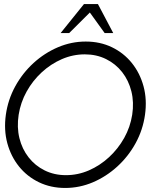

<svg xmlns="http://www.w3.org/2000/svg" viewBox="-20 -919 790 952"><path d="M303 13Q232 13 173.2 -15.2Q114.5 -43.5 74.2 -93.5Q34 -143.5 16.2 -209.2Q-1.5 -275 9 -350Q19.5 -425 55.5 -490.8Q91.5 -556.5 146.2 -606.5Q201 -656.5 267.5 -684.8Q334 -713 405 -713Q476.5 -713 535 -684.8Q593.5 -656.5 633.8 -606.5Q674 -556.5 691.8 -490.8Q709.5 -425 699 -350Q688.5 -275 652.5 -209.2Q616.5 -143.5 561.8 -93.5Q507 -43.5 440.8 -15.2Q374.5 13 303 13ZM307 -50.5Q366 -50.5 420.8 -74.2Q475.5 -98 520.5 -139.5Q565.5 -181 595.8 -235Q626 -289 635.5 -350Q645 -411.5 631.5 -465.8Q618 -520 585.8 -561.2Q553.5 -602.5 506 -626Q458.5 -649.5 400.5 -649.5Q341.5 -649.5 286.8 -625.8Q232 -602 187 -560.5Q142 -519 112 -465Q82 -411 72.5 -350Q63 -288.5 76.2 -234.2Q89.5 -180 121.8 -138.8Q154 -97.5 201.5 -74Q249 -50.5 307 -50.5ZM465.5 -899 541.5 -755H499L425.5 -857L323 -755H280.5L396.5 -899Z"/></svg>

Font: Urbanist Light
Style: Italic
Weight: 300
Italic angle: -8°
Designer: Corey Hu
Foundry: Corey Hu
Version: Version 1.330; ttfautohint (v1.8.4.7-5d5b)